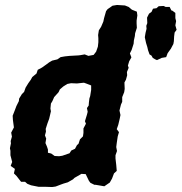

<svg xmlns="http://www.w3.org/2000/svg" viewBox="-20 -737 731 773"><path d="M135 15 120 12 105 9 90 3 81 -5H65L57 -15L47 -28L36 -39L40 -57L23 -69L29 -85L22 -112V-130L20 -140L24 -160L23 -169L28 -187L25 -203L36 -224L32 -254L31 -271L40 -294L46 -310L56 -330L57 -340L68 -358L77 -367L83 -384L94 -402L104 -416L110 -427L127 -441L132 -456L149 -465L163 -475L178 -486L190 -493L211 -498L224 -507L241 -510L260 -512L296 -514L304 -515L321 -518L336 -512L357 -516L367 -529L374 -549L376 -567V-583L375 -596L378 -615L387 -629L396 -650L399 -664L407 -692L413 -700L433 -714L451 -717L483 -715L498 -709L511 -698L531 -690L533 -675L530 -654V-643L531 -625L524 -603L523 -592L519 -574L518 -561L510 -536L503 -522L509 -506L500 -490L495 -473L498 -464L491 -447L492 -434L487 -416L481 -405L482 -379L480 -366L472 -346V-327L467 -316L461 -292L465 -274L462 -259L456 -234L450 -217L459 -205L454 -188L450 -161L448 -145L451 -129L445 -112V-99L448 -73L450 -49L439 -39L431 -18L422 -2L416 2L400 13L365 7H360L344 -1L338 -9L325 -36L308 -37L280 -21L274 -15L253 -3L236 2L225 6L204 14L190 16L161 15ZM218 -108 231 -110 260 -120 267 -131 282 -138 290 -153 296 -158 302 -176 314 -188 316 -202V-220L326 -239L322 -249L330 -275L333 -287L330 -302L337 -312L338 -325L340 -341L343 -350L347 -375V-393L329 -400L318 -404L308 -403L290 -401L266 -402L251 -399L235 -389L221 -377L216 -366L207 -356L198 -346L191 -330L185 -320L183 -300L185 -289L182 -276L178 -259L171 -240L164 -218L165 -207L161 -192L166 -179L163 -161L169 -147L173 -135V-122L186 -119L200 -109ZM580 -682 590 -689 596 -702 610 -704 619 -712 639 -713 647 -709H663L670 -695L674 -694L686 -685V-671V-664L689 -652L686 -635L691 -617L683 -606L681 -590L680 -571L678 -560L668 -541L655 -523L649 -507L631 -504L612 -495L605 -498L595 -504L590 -513L582 -518L576 -535L573 -548L568 -564L563 -587L566 -605L570 -621L569 -633L573 -644L572 -666Z"/></svg>

Font: Winky Rough SemiBold
Style: Italic
Weight: 600
Italic angle: -8.97852°
Designer: Simon Atzbach
Foundry: typofactur
Version: Version 1.206; ttfautohint (v1.8.4.7-5d5b)